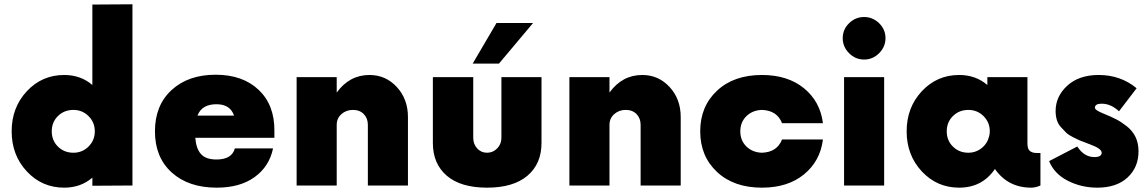

<svg xmlns="http://www.w3.org/2000/svg" viewBox="-20 -856 5292 886"><path d="M406.2 -835 591.2 -836.2V0L406.2 1.2V-36.2Q352.5 10 276.2 10Q173.8 10 103.8 -65Q33.8 -140 33.8 -250Q33.8 -360 103.8 -435Q173.8 -510 276.2 -510Q352.5 -510 406.2 -463.8ZM318.8 -151.2Q360 -151.2 388.8 -180Q417.5 -208.8 417.5 -250Q417.5 -291.2 388.8 -320Q360 -348.8 318.8 -348.8Q276.2 -348.8 247.5 -320.6Q218.8 -292.5 218.8 -250Q218.8 -207.5 247.5 -179.4Q276.2 -151.2 318.8 -151.2Z M975 -511.2Q1100 -511.2 1173.8 -441.2Q1247.5 -371.2 1246.2 -251.2V-220H881.2Q885 -170 907.5 -145Q930 -120 978.8 -120Q1050 -120 1063.8 -171.2H1240Q1222.5 -87.5 1155 -38.8Q1087.5 10 980 10Q850 10 772.5 -60Q695 -130 695 -250Q695 -370 771.9 -440.6Q848.8 -511.2 975 -511.2ZM978.8 -375Q911.2 -375 891.2 -322.5H1060Q1042.5 -375 978.8 -375Z M1685 -510Q1760 -510 1811.2 -454.4Q1862.5 -398.8 1862.5 -316.2V0H1677.5V-280Q1677.5 -310 1658.8 -329.4Q1640 -348.8 1608.8 -348.8Q1577.5 -348.8 1555.6 -329.4Q1533.8 -310 1533.8 -280V0H1348.8V-500H1533.8V-428.8Q1592.5 -510 1685 -510Z M2161.2 -562.5 2271.2 -750H2440L2282.5 -562.5ZM1977.5 -196.2V-500H2163.8V-220Q2163.8 -191.2 2181.9 -171.2Q2200 -151.2 2227.5 -151.2Q2255 -151.2 2274.4 -171.2Q2293.8 -191.2 2293.8 -220V-500H2478.8V-196.2Q2478.8 -100 2413.8 -45Q2348.8 10 2227.5 10Q2106.2 10 2041.9 -45Q1977.5 -100 1977.5 -196.2Z M2943.8 -510Q3018.8 -510 3070 -454.4Q3121.2 -398.8 3121.2 -316.2V0H2936.2V-280Q2936.2 -310 2917.5 -329.4Q2898.8 -348.8 2867.5 -348.8Q2836.2 -348.8 2814.4 -329.4Q2792.5 -310 2792.5 -280V0H2607.5V-500H2792.5V-428.8Q2851.2 -510 2943.8 -510Z M3496.2 10Q3366.2 10 3288.8 -62.5Q3211.2 -135 3211.2 -250Q3211.2 -365 3288.8 -437.5Q3366.2 -510 3496.2 -510Q3615 -510 3690 -448.8Q3765 -387.5 3777.5 -287.5H3588.8Q3566.2 -346.2 3496.2 -348.8Q3452.5 -347.5 3424.4 -320Q3396.2 -292.5 3396.2 -250Q3396.2 -207.5 3424.4 -180Q3452.5 -152.5 3496.2 -151.2Q3566.2 -153.8 3588.8 -212.5H3777.5Q3765 -112.5 3690 -51.2Q3615 10 3496.2 10Z M4036.9 -610.6Q4007.5 -581.2 3967.5 -581.2Q3927.5 -581.2 3898.1 -610.6Q3868.8 -640 3868.8 -680Q3868.8 -720 3898.1 -748.8Q3927.5 -777.5 3967.5 -777.5Q4007.5 -777.5 4036.9 -748.8Q4066.2 -720 4066.2 -680Q4066.2 -640 4036.9 -610.6ZM3875 0V-500H4060V0Z M4763.8 -150H4781.2V0Q4758.8 10 4738.8 10Q4631.2 10 4571.2 -76.2Q4512.5 10 4406.2 10Q4303.8 10 4233.8 -65Q4163.8 -140 4163.8 -250Q4163.8 -360 4233.8 -435Q4303.8 -510 4406.2 -510Q4482.5 -510 4536.2 -463.8V-500H4721.2V-193.8Q4721.2 -167.5 4733.1 -158.8Q4745 -150 4763.8 -150ZM4448.8 -151.2Q4478.8 -151.2 4503.1 -167.5Q4527.5 -183.8 4538.8 -210L4543.8 -225Q4547.5 -236.2 4547.5 -250Q4547.5 -291.2 4518.8 -320Q4490 -348.8 4448.8 -348.8Q4406.2 -348.8 4377.5 -320.6Q4348.8 -292.5 4348.8 -250Q4348.8 -207.5 4377.5 -179.4Q4406.2 -151.2 4448.8 -151.2Z M5043.8 10Q4970 10 4907.5 -21.9Q4845 -53.8 4821.2 -112.5L4951.2 -180Q4982.5 -131.2 5030 -131.2Q5063.8 -131.2 5063.8 -151.2Q5063.8 -170 5012.5 -188.8L4990 -197.5Q4968.8 -205 4960.6 -208.8Q4952.5 -212.5 4931.2 -223.1Q4910 -233.8 4900 -243.8Q4890 -253.8 4876.2 -268.8Q4862.5 -283.8 4856.9 -302.5Q4851.2 -321.2 4851.2 -343.8Q4851.2 -411.2 4905 -460.6Q4958.8 -510 5050 -510Q5151.2 -510 5225 -448.8L5143.8 -342.5Q5106.2 -377.5 5063.8 -377.5Q5032.5 -377.5 5032.5 -358.8Q5032.5 -347.5 5073.8 -331.2Q5107.5 -317.5 5130.6 -305.6Q5153.8 -293.8 5180 -273.1Q5206.2 -252.5 5220 -223.8Q5233.8 -195 5233.8 -157.5Q5233.8 -83.8 5183.1 -36.9Q5132.5 10 5043.8 10Z"/></svg>

Font: Now Black
Style: Regular
Weight: 900
Designer: Alfredo Marco Pradil
Foundry: Alfredo Marco Pradil
Version: Version 1.002;PS 001.002;hotconv 1.0.88;makeotf.lib2.5.64775